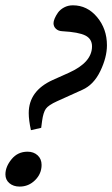

<svg xmlns="http://www.w3.org/2000/svg" viewBox="-35 -685 422 723"><path d="M81.5 -194.8Q73.2 -232.4 73.2 -259.3Q73.2 -342.8 163.6 -383.8L224.6 -411.1Q311.5 -450.2 311.5 -510.3Q311.5 -538.6 286.4 -551.3Q261.2 -564 200.2 -567.4Q185.1 -567.9 175.8 -576.4Q166.5 -585 166.5 -597.7Q166.5 -605 170.9 -615.5Q175.3 -626 183.3 -637.5Q191.4 -648.9 206.3 -657Q221.2 -665 239.3 -665Q293.5 -665 330.6 -620.6Q367.7 -576.2 367.7 -514.6Q367.7 -469.2 342.8 -417.5Q317.9 -365.7 274.9 -346.7L179.7 -303.7Q147.5 -289.1 137.7 -275.4Q127.9 -261.7 123.5 -229.5Q121.6 -217.8 120.1 -203.6ZM39.1 17.6Q15.6 17.6 0.5 4.9Q-14.6 -7.8 -14.6 -28.3Q-14.6 -57.1 8.5 -85.4Q31.7 -113.8 68.8 -113.8Q91.8 -113.8 106.7 -100.1Q121.6 -86.4 121.6 -64Q121.6 -30.8 97.2 -6.6Q72.8 17.6 39.1 17.6Z"/></svg>

Font: Elstob 14pt Medium
Style: Italic
Weight: 500
Italic angle: -20°
Designer: Peter S. Baker
Version: Version 1.015